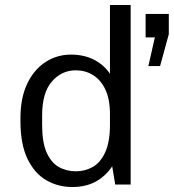

<svg xmlns="http://www.w3.org/2000/svg" viewBox="-20 -740 697 770"><path d="M575 -475 601 -590H564V-684H657V-603L622 -475ZM270 10Q213 10 166 -17Q119 -44 90.5 -102.5Q62 -161 62 -255V-266Q62 -348 89.5 -405Q117 -462 163 -491.5Q209 -521 264 -521Q318 -521 358 -500Q398 -479 421 -444V-720H504V0H442L430 -73Q403 -33 363.5 -11.5Q324 10 270 10ZM284 -53Q321 -53 352 -70.5Q383 -88 402 -129.5Q421 -171 421 -240V-282Q421 -342 402.5 -381Q384 -420 353 -439Q322 -458 284 -458Q227 -458 188 -413Q149 -368 149 -278V-238Q149 -169 167 -128.5Q185 -88 215.5 -70.5Q246 -53 284 -53Z"/></svg>

Font: Chivo Medium Light
Style: Regular
Weight: 300
Version: Version 2.002